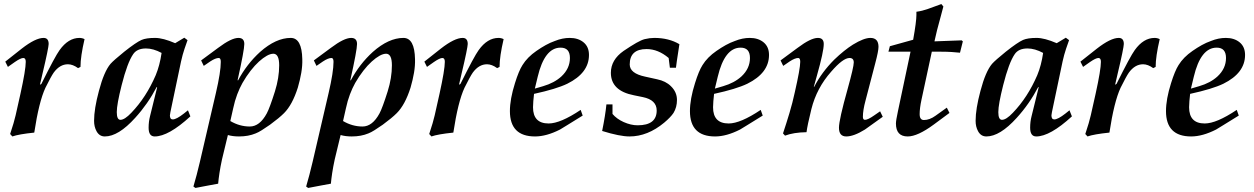

<svg xmlns="http://www.w3.org/2000/svg" viewBox="-20 -656 6187 947"><path d="M397 -463Q387 -420 382 -386Q377 -352 377 -326L365 -320Q339 -339 315 -339Q275 -339 245 -298Q238 -288 228 -269.5Q218 -251 204 -223Q172 -154 149 -2Q72 6 41 17L30 5Q50 -55 57 -87L81 -194Q107 -312 107 -351Q107 -370 95 -370Q82 -370 53 -350L19 -326L6 -352L87 -416Q155 -469 195 -469Q220 -469 220 -439Q220 -431 212.5 -394Q205 -357 189 -290L177 -238L184 -242Q252 -379 274 -409Q317 -469 372 -469Q385 -469 397 -463Z M919 -82Q811 17 743 17Q713 17 713 -26Q713 -56 720 -83L755 -225L753 -227Q709 -143 647 -75Q564 17 497 17Q470 17 456 -9Q444 -31 444 -60Q444 -119 468 -208Q493 -303 525 -341Q533 -350 550 -365Q567 -380 593 -401Q651 -447 678 -459Q701 -469 745 -469Q784 -469 844 -443L889 -470L905 -458L890 -415Q885 -401 881 -385.5Q877 -370 873 -353L828 -139Q818 -93 818 -87Q818 -67 832 -67Q850 -67 887 -96L907 -112ZM777 -395Q736 -417 700 -417Q656 -417 637 -389Q608 -347 580 -236Q556 -141 556 -103Q556 -65 574 -65Q595 -65 628 -100Q701 -176 748 -285Q768 -333 777 -395Z M1471 -364Q1472 -332 1466 -297Q1460 -262 1449 -224Q1422 -139 1381 -98Q1357 -74 1312 -41Q1289 -25 1271.5 -14Q1254 -3 1241 2Q1205 17 1159 17Q1128 17 1104 10Q1093 55 1086 84.5Q1079 114 1075 130Q1067 167 1062.5 197Q1058 227 1056 250Q1035 254 1007 259Q979 264 944 271L934 264Q942 237 950 206.5Q958 176 966 142L1045 -198Q1069 -301 1069 -351Q1069 -370 1059 -370Q1043 -370 1017 -353L985 -331L972 -358L1056 -420Q1121 -469 1156 -469Q1185 -469 1185 -439Q1185 -409 1152 -261L1154 -259Q1197 -340 1263 -400Q1341 -469 1414 -469Q1469 -469 1471 -364ZM1357 -334Q1357 -390 1329 -391Q1314 -391 1296 -381Q1278 -371 1257.5 -352.5Q1237 -334 1216 -307Q1195 -280 1176 -247Q1162 -222 1150 -190.5Q1138 -159 1130 -121L1116 -59Q1162 -32 1212 -32Q1261 -32 1296 -97Q1310 -123 1336 -205Q1357 -272 1357 -334Z M2027 -364Q2028 -332 2022 -297Q2016 -262 2005 -224Q1978 -139 1937 -98Q1913 -74 1868 -41Q1845 -25 1827.5 -14Q1810 -3 1797 2Q1761 17 1715 17Q1684 17 1660 10Q1649 55 1642 84.5Q1635 114 1631 130Q1623 167 1618.5 197Q1614 227 1612 250Q1591 254 1563 259Q1535 264 1500 271L1490 264Q1498 237 1506 206.5Q1514 176 1522 142L1601 -198Q1625 -301 1625 -351Q1625 -370 1615 -370Q1599 -370 1573 -353L1541 -331L1528 -358L1612 -420Q1677 -469 1712 -469Q1741 -469 1741 -439Q1741 -409 1708 -261L1710 -259Q1753 -340 1819 -400Q1897 -469 1970 -469Q2025 -469 2027 -364ZM1913 -334Q1913 -390 1885 -391Q1870 -391 1852 -381Q1834 -371 1813.5 -352.5Q1793 -334 1772 -307Q1751 -280 1732 -247Q1718 -222 1706 -190.5Q1694 -159 1686 -121L1672 -59Q1718 -32 1768 -32Q1817 -32 1852 -97Q1866 -123 1892 -205Q1913 -272 1913 -334Z M2464 -463Q2454 -420 2449 -386Q2444 -352 2444 -326L2432 -320Q2406 -339 2382 -339Q2342 -339 2312 -298Q2305 -288 2295 -269.5Q2285 -251 2271 -223Q2239 -154 2216 -2Q2139 6 2108 17L2097 5Q2117 -55 2124 -87L2148 -194Q2174 -312 2174 -351Q2174 -370 2162 -370Q2149 -370 2120 -350L2086 -326L2073 -352L2154 -416Q2222 -469 2262 -469Q2287 -469 2287 -439Q2287 -431 2279.5 -394Q2272 -357 2256 -290L2244 -238L2251 -242Q2319 -379 2341 -409Q2384 -469 2439 -469Q2452 -469 2464 -463Z M2885 -385Q2885 -296 2778 -243Q2724 -217 2614 -193Q2612 -174 2610.5 -157.5Q2609 -141 2609 -127Q2609 -47 2686 -47Q2744 -47 2844 -114L2854 -86Q2806 -56 2778 -39Q2750 -22 2742 -17Q2675 17 2619 17Q2495 17 2495 -108Q2495 -167 2520 -246Q2539 -307 2557 -335Q2581 -374 2626 -405Q2649 -421 2671.5 -433.5Q2694 -446 2717 -454Q2754 -469 2790 -469Q2832 -469 2858.5 -447Q2885 -425 2885 -385ZM2791 -370Q2791 -421 2745 -421Q2666 -421 2632 -277L2618 -219L2659 -231Q2714 -247 2749 -279Q2791 -318 2791 -370Z M3331 -438Q3323 -385 3318.5 -356Q3314 -327 3314 -322H3284L3278 -370Q3226 -414 3169 -414Q3086 -414 3086 -338Q3086 -294 3162 -278L3221 -265Q3264 -256 3289 -231Q3319 -202 3319 -163Q3319 -127 3302 -99Q3288 -78 3256 -51Q3174 17 3085 17Q3037 17 2950 -10Q2966 -89 2971 -141H3001V-94Q3021 -70 3056 -54Q3092 -38 3125 -38Q3219 -38 3219 -111Q3219 -163 3151 -177L3107 -186Q2993 -208 2993 -297Q2993 -361 3056 -405Q3093 -430 3118.5 -444.5Q3144 -459 3160 -463Q3185 -469 3207 -469Q3279 -469 3331 -438Z M3773 -385Q3773 -296 3666 -243Q3612 -217 3502 -193Q3500 -174 3498.5 -157.5Q3497 -141 3497 -127Q3497 -47 3574 -47Q3632 -47 3732 -114L3742 -86Q3694 -56 3666 -39Q3638 -22 3630 -17Q3563 17 3507 17Q3383 17 3383 -108Q3383 -167 3408 -246Q3427 -307 3445 -335Q3469 -374 3514 -405Q3537 -421 3559.5 -433.5Q3582 -446 3605 -454Q3642 -469 3678 -469Q3720 -469 3746.5 -447Q3773 -425 3773 -385ZM3679 -370Q3679 -421 3633 -421Q3554 -421 3520 -277L3506 -219L3547 -231Q3602 -247 3637 -279Q3679 -318 3679 -370Z M4334 -80Q4312 -64 4290 -48.5Q4268 -33 4246 -17Q4191 17 4154 17Q4118 17 4118 -26Q4118 -65 4161 -218Q4191 -326 4191 -348Q4191 -370 4170 -370Q4138 -370 4080 -303Q4008 -222 3982 -118Q3962 -37 3958 -4Q3894 -3 3852 13L3842 2Q3859 -49 3874 -99Q3889 -149 3900 -200Q3927 -318 3927 -351Q3927 -370 3917 -370Q3901 -370 3875 -353L3843 -331L3830 -358L3914 -420Q3979 -469 4014 -469Q4043 -469 4043 -439Q4043 -402 4009 -282L3994 -228H3996Q4033 -300 4095 -362Q4144 -409 4187 -436Q4241 -469 4273 -469Q4313 -469 4313 -425Q4313 -404 4297 -344L4249 -160Q4236 -112 4236 -80Q4236 -65 4246 -65Q4261 -65 4292 -87L4321 -107Z M4729 -452 4715 -396Q4697 -398 4674 -399.5Q4651 -401 4623 -401H4576L4525 -164Q4516 -122 4516 -93Q4516 -64 4537 -64Q4565 -64 4594 -85L4650 -125L4663 -99L4586 -42Q4506 17 4457 17Q4399 17 4399 -47Q4399 -54 4401.5 -69.5Q4404 -85 4409 -108L4471 -401H4362L4369 -428L4484 -460Q4492 -505 4496 -535.5Q4500 -566 4500 -582V-598Q4515 -600 4529 -603.5Q4543 -607 4557 -612L4623 -636L4633 -624Q4628 -604 4620 -575Q4612 -546 4602 -508L4589 -452L4723 -457Z M5267 -82Q5159 17 5091 17Q5061 17 5061 -26Q5061 -56 5068 -83L5103 -225L5101 -227Q5057 -143 4995 -75Q4912 17 4845 17Q4818 17 4804 -9Q4792 -31 4792 -60Q4792 -119 4816 -208Q4841 -303 4873 -341Q4881 -350 4898 -365Q4915 -380 4941 -401Q4999 -447 5026 -459Q5049 -469 5093 -469Q5132 -469 5192 -443L5237 -470L5253 -458L5238 -415Q5233 -401 5229 -385.5Q5225 -370 5221 -353L5176 -139Q5166 -93 5166 -87Q5166 -67 5180 -67Q5198 -67 5235 -96L5255 -112ZM5125 -395Q5084 -417 5048 -417Q5004 -417 4985 -389Q4956 -347 4928 -236Q4904 -141 4904 -103Q4904 -65 4922 -65Q4943 -65 4976 -100Q5049 -176 5096 -285Q5116 -333 5125 -395Z M5700 -463Q5690 -420 5685 -386Q5680 -352 5680 -326L5668 -320Q5642 -339 5618 -339Q5578 -339 5548 -298Q5541 -288 5531 -269.5Q5521 -251 5507 -223Q5475 -154 5452 -2Q5375 6 5344 17L5333 5Q5353 -55 5360 -87L5384 -194Q5410 -312 5410 -351Q5410 -370 5398 -370Q5385 -370 5356 -350L5322 -326L5309 -352L5390 -416Q5458 -469 5498 -469Q5523 -469 5523 -439Q5523 -431 5515.5 -394Q5508 -357 5492 -290L5480 -238L5487 -242Q5555 -379 5577 -409Q5620 -469 5675 -469Q5688 -469 5700 -463Z M6121 -385Q6121 -296 6014 -243Q5960 -217 5850 -193Q5848 -174 5846.5 -157.5Q5845 -141 5845 -127Q5845 -47 5922 -47Q5980 -47 6080 -114L6090 -86Q6042 -56 6014 -39Q5986 -22 5978 -17Q5911 17 5855 17Q5731 17 5731 -108Q5731 -167 5756 -246Q5775 -307 5793 -335Q5817 -374 5862 -405Q5885 -421 5907.5 -433.5Q5930 -446 5953 -454Q5990 -469 6026 -469Q6068 -469 6094.5 -447Q6121 -425 6121 -385ZM6027 -370Q6027 -421 5981 -421Q5902 -421 5868 -277L5854 -219L5895 -231Q5950 -247 5985 -279Q6027 -318 6027 -370Z"/></svg>

Font: GFS Didot
Style: Bold Italic
Weight: 700
Italic angle: -12°
Designer: Designed by Takis Katsoulidis and George D. Matthiopoulos.
Foundry: Designed by Takis Katsoulidis and George D. Matthiopoulos.
Version: Version 1.0